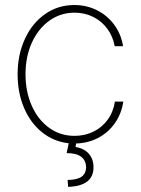

<svg xmlns="http://www.w3.org/2000/svg" viewBox="-20 -558 558 761"><path d="M274.4 -538.1Q322.8 -538.1 364 -517.6Q405.3 -497.1 432.6 -460Q460 -422.9 467.8 -375H434.6Q427.7 -413.6 405.5 -443.8Q383.3 -474.1 349.4 -491Q315.4 -507.8 275.4 -507.8Q220.2 -507.8 176 -476.3Q131.8 -444.8 106.4 -389.2Q81.1 -333.5 81.1 -263.7Q81.1 -195.3 105.7 -139.4Q130.4 -83.5 174.6 -51.5Q218.8 -19.5 275.4 -19.5Q315.9 -19.5 350.1 -36.1Q384.3 -52.7 406.7 -83.5Q429.2 -114.3 435.5 -155.3H468.8Q461.4 -106.9 435.3 -69.8Q409.2 -32.7 369.4 -11.7Q329.6 9.3 281.7 10.7L279.3 24.4Q313.5 30.3 332 51.3Q350.6 72.3 350.6 105.5Q350.6 142.6 325 161.9Q299.3 181.2 250 182.6L248 155.3Q285.6 154.8 303 142.6Q320.3 130.4 321.3 105.5Q319.8 48.8 244.1 48.8L252.4 9.8Q192.9 3.4 146.7 -33.7Q100.6 -70.8 75.2 -130.6Q49.8 -190.4 49.8 -263.7Q49.8 -340.8 78.6 -403.6Q107.4 -466.3 158.7 -502.2Q210 -538.1 274.4 -538.1Z"/></svg>

Font: Pretendard JP Thin
Style: Regular
Weight: 100
Designer: Base glyphs from Inter by Rasmus Andersson; Hangeul glyphs from Noto Sans CJK(Source Han Sans) by Jang Soo-young and Kan
Foundry: Kil Hyung-jin
Version: Version 1.309